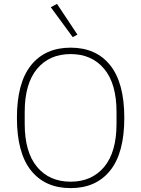

<svg xmlns="http://www.w3.org/2000/svg" viewBox="-20 -955 726 987"><path d="M343 12Q212 12 139.5 -78.5Q67 -169 67 -349Q67 -529 139.5 -619.5Q212 -710 343 -710Q474 -710 546.5 -619.5Q619 -529 619 -349Q619 -169 546.5 -78.5Q474 12 343 12ZM343 -21Q452 -21 515.5 -97Q579 -173 579 -319V-379Q579 -525 515.5 -601Q452 -677 343 -677Q234 -677 170.5 -601Q107 -525 107 -379V-319Q107 -173 170.5 -97Q234 -21 343 -21ZM241 -918 273 -935 378 -777 354 -764Z"/></svg>

Font: IBM Plex Sans Arabic ExtLt
Style: Regular
Weight: 200
Designer: Mike Abbink, Paul van der Laan, Pieter van Rosmalen, Wael Morcos, Khajak Apelian
Foundry: Bold Monday
Version: Version 1.2